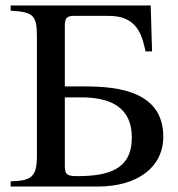

<svg xmlns="http://www.w3.org/2000/svg" viewBox="-20 -682 651 702"><path d="M217 -366V-588C217 -616 224 -624 252 -624H376C422 -624 479 -613 502 -534C506 -520 511 -502 512 -494H536L531 -662H19V-643C100 -638 115 -628 115 -550V-113C115 -37 97 -21 19 -19V0H338C483 0 577 -71 577 -182C577 -346 416 -366 291 -366ZM217 -326H277C372 -326 462 -298 462 -179C462 -60 373 -38 261 -38C218 -38 217 -49 217 -83Z"/></svg>

Font: STIXGeneral
Style: Regular
Weight: 400
Designer: MicroPress Inc., with final additions and corrections provided by Coen Hoffman, Elsevier (retired)
Version: Version 1.1.0